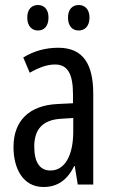

<svg xmlns="http://www.w3.org/2000/svg" viewBox="-20 -738 456 768"><path d="M89 -668C89 -633 108 -616 132 -616C156 -616 174 -633 174 -668C174 -701 156 -718 132 -718C108 -718 89 -702 89 -668ZM252 -668C252 -633 270 -616 295 -616C319 -616 338 -633 338 -668C338 -701 319 -718 295 -718C271 -718 252 -702 252 -668ZM213 -547C162 -547 115 -534 73 -508L99 -447C137 -469 170 -480 200 -480C251 -480 272 -442 272 -360V-325L211 -322C98 -317 34 -256 34 -150C34 -65 71 10 154 10C210 10 249 -18 277 -74H279L291 0H353V-362C353 -480 314 -547 213 -547ZM225 -263 273 -266V-212C273 -114 238 -56 182 -56C141 -56 117 -86 117 -152C117 -222 152 -259 225 -263Z"/></svg>

Font: Noto Sans Arabic UI XCn
Style: Regular
Weight: 400
Width: 2
Designer: Monotype Design Team, Nadine Chahine and Nizar Qandah
Foundry: Monotype Imaging Inc.
Version: Version 2.010